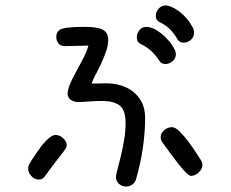

<svg xmlns="http://www.w3.org/2000/svg" viewBox="-20 -687 845 701"><path d="M218.8 -518.6Q200.2 -518.6 192.9 -529.3Q185.5 -540 185.5 -551.8Q185.5 -577.1 210 -583Q234.4 -588.9 287.1 -588.9Q337.9 -588.9 356.4 -578.1Q375 -567.4 375 -542Q375 -521.5 367.2 -499Q359.4 -476.6 349.1 -454.6Q338.9 -432.6 328.6 -413.6Q318.4 -394.5 314.5 -381.8Q329.1 -381.8 342.8 -382.3Q356.4 -382.8 369.1 -382.8Q391.6 -382.8 416.5 -376.5Q441.4 -370.1 461.9 -355.5Q482.4 -340.8 496.1 -316.4Q509.8 -292 509.8 -256.8Q509.8 -201.2 501 -143.6Q492.2 -85.9 476.6 -32.2Q471.7 -18.6 461.9 -12.2Q452.1 -5.9 441.4 -5.9Q425.8 -5.9 414.6 -15.6Q403.3 -25.4 403.3 -42Q403.3 -46.9 408.7 -67.4Q414.1 -87.9 420.9 -115.7Q427.7 -143.6 433.1 -175.8Q438.5 -208 438.5 -237.3Q438.5 -286.1 416.5 -302.2Q394.5 -318.4 354.5 -318.4Q329.1 -318.4 304.2 -316.4Q279.3 -314.5 265.6 -314.5Q251 -314.5 239.3 -321.8Q227.5 -329.1 226.6 -346.7Q229.5 -368.2 239.7 -389.6Q250 -411.1 262.2 -433.1Q274.4 -455.1 285.6 -477.1Q296.9 -499 302.7 -520.5Q281.2 -520.5 258.8 -519.5Q236.3 -518.6 218.8 -518.6ZM570.3 -170.9Q566.4 -177.7 566.4 -184.6Q566.4 -200.2 579.1 -211.4Q591.8 -222.7 608.4 -222.7Q620.1 -222.7 636.7 -206.1Q653.3 -189.5 668.9 -168.5Q684.6 -147.5 696.3 -128.9Q708 -110.4 710.9 -106.4Q718.8 -95.7 718.8 -85Q718.8 -69.3 705.1 -57.1Q691.4 -44.9 677.7 -44.9Q670.9 -44.9 658.7 -57.1Q646.5 -69.3 631.8 -87.9Q617.2 -106.4 601.1 -128.4Q585 -150.4 570.3 -170.9ZM218.8 -143.6Q212.9 -133.8 201.7 -120.1Q190.4 -106.4 179.7 -91.8L142.6 -42Q134.8 -31.2 122.1 -31.2Q107.4 -31.2 95.2 -43.5Q83 -55.7 83 -71.3Q83 -77.1 84 -81.1Q85 -85 88.4 -90.8Q91.8 -96.7 98.1 -106.4Q104.5 -116.2 116.2 -132.8Q121.1 -140.6 129.4 -151.4Q137.7 -162.1 146.5 -171.4Q155.3 -180.7 165 -187.5Q174.8 -194.3 182.6 -194.3Q198.2 -194.3 210.9 -182.1Q223.6 -169.9 223.6 -157.2Q223.6 -150.4 218.8 -143.6ZM494.1 -526.4Q479.5 -532.2 479.5 -550.8Q479.5 -564.5 488.8 -576.7Q498 -588.9 514.6 -588.9Q526.4 -588.9 540.5 -582.5Q554.7 -576.2 569.3 -564.5Q584 -552.7 597.2 -537.1Q610.4 -521.5 619.1 -502.9Q622.1 -495.1 622.1 -489.3Q622.1 -473.6 609.9 -463.4Q597.7 -453.1 583 -453.1Q577.1 -453.1 571.3 -456.1Q565.4 -459 562.5 -463.9Q548.8 -485.4 533.2 -500Q517.6 -514.6 494.1 -526.4ZM566.4 -604.5Q548.8 -611.3 548.8 -628.9Q548.8 -643.6 559.1 -655.3Q569.3 -667 585 -667Q594.7 -667 607.9 -661.1Q621.1 -655.3 635.3 -644.5Q649.4 -633.8 662.6 -618.2Q675.8 -602.5 685.5 -583Q688.5 -574.2 688.5 -567.4Q688.5 -551.8 676.8 -541.5Q665 -531.2 650.4 -531.2Q636.7 -531.2 628.9 -542Q615.2 -565.4 601.1 -579.6Q586.9 -593.8 566.4 -604.5Z"/></svg>

Font: Gamja Flower
Style: Regular
Weight: 400
Designer: YoonDesign Inc.
Foundry: YoonDesign Inc.
Version: Version 3.00;build 20171102